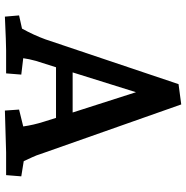

<svg xmlns="http://www.w3.org/2000/svg" viewBox="-8 -748 761 785"><g transform="rotate(90 372.5 -355.5)"><path d="M43 -53 97 -65Q124 -114 141 -161L324 -705L407 -716L610 -140Q614 -126 622.5 -107.5Q631 -89 639 -72L701 -62L696 0H603L432 5L428 -53L497 -70Q491 -112 478 -153L462 -204H255L229 -122Q221 -93 218 -70L285 -62L280 0H186Q158 0 48 5ZM440 -272 357 -531 276 -272Z"/></g></svg>

Font: Andada Pro
Style: Bold
Weight: 700
Designer: Carolina Giovagnoli
Foundry: Huerta Tipografica
Version: Version 3.005; ttfautohint (v1.8.4)